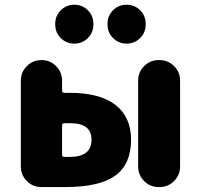

<svg xmlns="http://www.w3.org/2000/svg" viewBox="-20 -796 828 796"><path d="M237.3 -420.9Q237.3 -411.1 247.1 -411.1H269.5Q394.5 -411.1 459 -360.8Q523.4 -310.5 523.4 -216.8Q523.4 -116.2 458.5 -68.4Q393.6 -20.5 250 -20.5H151.4Q116.2 -20.5 91.3 -45.4Q66.4 -70.3 66.4 -105.5V-461.9Q66.4 -497.1 91.3 -522Q116.2 -546.9 151.4 -546.9H152.3Q187.5 -546.9 212.4 -522Q237.3 -497.1 237.3 -461.9ZM359.4 -216.8Q359.4 -285.2 272.5 -285.2Q270.5 -285.2 269.5 -285.2H247.1Q237.3 -285.2 237.3 -275.4V-155.3Q237.3 -145.5 247.1 -145.5H269.5Q359.4 -145.5 359.4 -216.8ZM637.7 -20.5Q602.5 -20.5 577.6 -45.4Q552.7 -70.3 552.7 -105.5V-461.9Q552.7 -497.1 577.6 -522Q602.5 -546.9 637.7 -546.9H641.6Q676.8 -546.9 701.7 -522Q726.6 -497.1 726.6 -461.9V-105.5Q726.6 -70.3 701.7 -45.4Q676.8 -20.5 641.6 -20.5ZM209 -694.3V-697.3Q209 -730.5 231.9 -753.4Q254.9 -776.4 288.1 -776.4Q321.3 -776.4 344.2 -753.4Q367.2 -730.5 367.2 -697.3V-694.3Q367.2 -661.1 344.2 -638.2Q321.3 -615.2 288.1 -615.2Q254.9 -615.2 231.9 -638.2Q209 -661.1 209 -694.3ZM425.8 -694.3V-697.3Q425.8 -730.5 448.7 -753.4Q471.7 -776.4 504.9 -776.4Q538.1 -776.4 561 -753.4Q584 -730.5 584 -697.3V-694.3Q584 -661.1 561 -638.2Q538.1 -615.2 504.9 -615.2Q471.7 -615.2 448.7 -638.2Q425.8 -661.1 425.8 -694.3Z"/></svg>

Font: Gen Jyuu GothicX Heavy
Style: Bold
Weight: 900
Designer: [Source Han Sans]
Ryoko NISHIZUKA  (kana & ideographs); Paul D. Hunt (Latin, Greek & Cyrillic); Wenlong ZHANG  (bopomofo
Version: Version 1.002.20150607